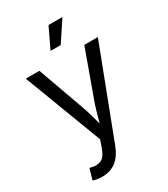

<svg xmlns="http://www.w3.org/2000/svg" viewBox="-232 -864 1026 1175"><g transform="rotate(-30 281.0 -276.5)"><path d="M68.4 197.8 90.8 121.6 100.1 124Q140.6 134.8 169.9 120.8Q199.2 106.9 219.2 48.3L234.9 2.9L26.4 -545.9H122.6L238.8 -222.2Q251.5 -186.5 261.5 -151.4Q271.5 -116.2 280.8 -82Q290 -116.2 300 -151.4Q310.1 -186.5 322.8 -222.2L439.9 -545.9H535.6L295.9 81.5Q271 146.5 231 177.2Q190.9 208 132.8 208Q109.4 208 92.3 204.6Q75.2 201.2 68.4 197.8ZM242.7 -617.2 311 -760.7H409.2L314.5 -617.2Z"/></g></svg>

Font: Inter-Regular
Style: Regular
Weight: 400
Designer: Rasmus Andersson
Foundry: rsms
Version: Version 4.000;git-a52131595